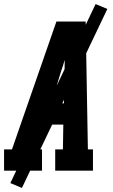

<svg xmlns="http://www.w3.org/2000/svg" viewBox="-35 -841 555 946"><path d="M-15 0V-105H24L243 -735H387L398 -105H423V0H237V-105H275L277 -227H185L147 -105H172V0ZM280 -332 283 -490Q283 -504 283.5 -518Q284 -532 284 -546Q280 -532 275.5 -518Q271 -504 266 -490L218 -332ZM73 85 16 61 436 -821 494 -797Z"/></svg>

Font: Iosevka Slab Extrabold Oblique
Style: Regular
Weight: 800
Italic angle: -9°
Monospace: yes
Designer: Belleve Invis
Foundry: Belleve Invis
Version: Version 11.1.1; ttfautohint (v1.8.3)